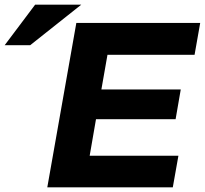

<svg xmlns="http://www.w3.org/2000/svg" viewBox="-111 -800 875 820"><path d="M299 -291H639L661 -418H322L348 -566H720L744 -702H215L91 0H627L651 -135H272ZM-91 -607H18L236 -780H39Z"/></svg>

Font: Geom Bold
Style: Bold Italic
Weight: 700
Italic angle: -10°
Version: Version 1.102